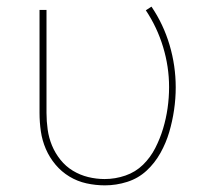

<svg xmlns="http://www.w3.org/2000/svg" viewBox="-20 -550 640 578"><path d="M296 8Q268 8 240.5 2Q213 -4 189 -18.5Q165 -33 147 -54.5Q129 -76 118 -101.5Q107 -127 103 -154.5Q99 -182 99 -210V-520H120V-210Q120 -185 123.5 -160Q127 -135 136.5 -112Q146 -89 162 -69Q178 -49 199.5 -36Q221 -23 245.5 -17Q270 -11 295 -11Q327 -11 357.5 -21.5Q388 -32 410.5 -54Q433 -76 447.5 -104.5Q462 -133 471 -163Q480 -193 484.5 -224.5Q489 -256 489 -288Q489 -349 471 -408.5Q453 -468 419 -519L436 -530Q472 -477 490.5 -414.5Q509 -352 509 -287Q509 -253 504 -219Q499 -185 489.5 -152.5Q480 -120 463 -89.5Q446 -59 421 -36Q396 -13 363 -2.5Q330 8 296 8Z"/></svg>

Font: Zed Sans Thin Extended
Style: Regular
Weight: 100
Width: 7
Designer: Belleve Invis
Foundry: Belleve Invis
Version: Version 1.0.0; ttfautohint (v1.8.4)